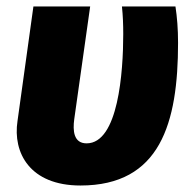

<svg xmlns="http://www.w3.org/2000/svg" viewBox="-20 -553 591 592"><path d="M521 -533H356C359 -504 360 -477 360 -448C360 -332 345 -111 247 -111C207 -111 204 -150 209 -186L258 -533H83L34 -180C19 -82 72 19 228 19C474 19 529 -173 529 -421C529 -464 526 -500 521 -533Z"/></svg>

Font: Fira Sans ExtraBold
Style: Italic
Weight: 800
Italic angle: -8°
Designer: bBox Type GmbH & Carrois Corporate GbR & Edenspiekermann AG
Foundry: bBox Type GmbH & Carrois Corporate GbR & Edenspiekermann AG
Version: Version 4.301;PS 004.301;hotconv 1.0.88;makeotf.lib2.5.64775